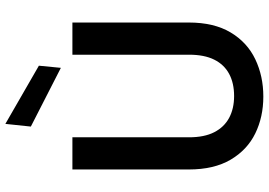

<svg xmlns="http://www.w3.org/2000/svg" viewBox="-163 -827 1002 716"><g transform="rotate(-90 338.0 -469.0)"><path d="M336 12Q260 12 198.5 -18Q137 -48 100.5 -110Q64 -172 64 -266V-700H184V-265Q184 -208 203 -171Q222 -134 256.5 -115.5Q291 -97 338 -97Q386 -97 420.5 -115.5Q455 -134 473.5 -171Q492 -208 492 -265V-700H612V-266Q612 -172 575 -110Q538 -48 475 -18Q412 12 336 12ZM443 -743 224 -855 234 -950 451 -825Z"/></g></svg>

Font: DM Sans 17pt SemiBold
Style: Regular
Weight: 600
Version: Version 4.004;gftools[0.9.30]